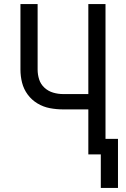

<svg xmlns="http://www.w3.org/2000/svg" viewBox="-20 -755 616 939"><path d="M473 164H557V-76H496V-735H412V-295H288Q264 -295 240 -302Q216 -309 197.5 -326Q179 -343 171.5 -366.5Q164 -390 164 -415V-735H80V-415Q80 -382 88 -350.5Q96 -319 115.5 -292.5Q135 -266 163.5 -249Q192 -232 224 -226Q256 -220 288 -220H412V0H473Z"/></svg>

Font: Iosevka SS01 Extended
Style: Regular
Weight: 400
Width: 7
Monospace: yes
Designer: Belleve Invis
Foundry: Belleve Invis
Version: Version 3.4.7; ttfautohint (v1.8.3)